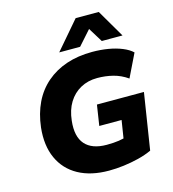

<svg xmlns="http://www.w3.org/2000/svg" viewBox="-134 -1051 1056 1172"><g transform="rotate(-15 393.5 -465.0)"><path d="M410 11Q296 11 217 -32.5Q138 -76 101 -157.5Q64 -239 76 -351Q86 -437 118.5 -504.5Q151 -572 206 -619.5Q261 -667 334 -691.5Q407 -716 496 -716Q549 -716 597 -708Q645 -700 684 -684Q723 -668 746 -646L675 -500Q632 -530 584.5 -542Q537 -554 485 -554Q426 -554 379.5 -528.5Q333 -503 304 -456Q275 -409 268 -342Q257 -244 300.5 -194.5Q344 -145 437 -145Q480 -145 514 -150Q548 -155 579 -166L536 -98L563 -268H422L442 -398H739L683 -42Q644 -24 597.5 -12.5Q551 -1 503 5Q455 11 410 11ZM302 -765 453 -941H599L702 -765H571L515 -856L434 -765Z"/></g></svg>

Font: Nunito Sans 8pt Black
Style: Italic
Weight: 900
Italic angle: -9°
Version: Version 3.101;gftools[0.9.27]